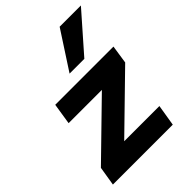

<svg xmlns="http://www.w3.org/2000/svg" viewBox="-219 -874 984 984"><g transform="rotate(-45 273.0 -382.5)"><path d="M13 0 30 -104 351 -417 347 -383H75L93 -498H515L500 -398L173 -79L177 -116H466L447 0ZM258 -559 392 -765H546L365 -559Z"/></g></svg>

Font: Nunito Sans 9pt ExtraBold
Style: Italic
Weight: 800
Italic angle: -9°
Version: Version 3.101;gftools[0.9.27]